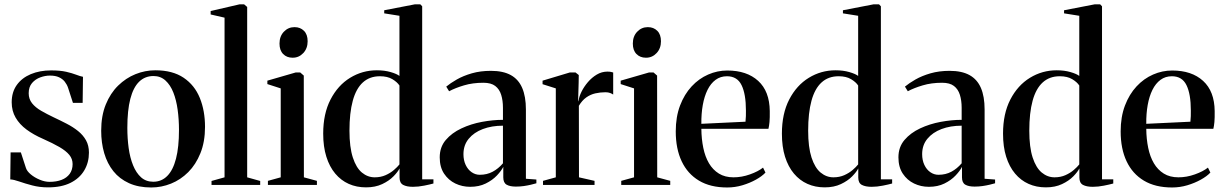

<svg xmlns="http://www.w3.org/2000/svg" viewBox="-20 -838 5540 870"><path d="M197.5 11Q159.5 11 126.2 2.2Q93 -6.5 67.5 -15.5Q42 -24.5 26.5 -25L28 -147.5H74.5L97.5 -77Q102 -62.5 119.2 -48Q136.5 -33.5 159.8 -23.8Q183 -14 204.5 -14Q235.5 -14 259 -23Q282.5 -32 295.8 -50.2Q309 -68.5 309 -94.5Q309 -118 294 -136.2Q279 -154.5 249.2 -171.8Q219.5 -189 174.5 -209Q132 -227.5 100.2 -251Q68.5 -274.5 50.8 -305Q33 -335.5 33 -374.5Q33 -420.5 56 -452.8Q79 -485 119.5 -502Q160 -519 211.5 -519Q252.5 -519 279.8 -512.8Q307 -506.5 325 -499.5Q343 -492.5 356 -490L354.5 -372H310.5L288.5 -440Q283.5 -455 273.5 -467.8Q263.5 -480.5 247.2 -488Q231 -495.5 206 -495.5Q185 -495.5 162.8 -487.5Q140.5 -479.5 125.2 -461.8Q110 -444 110 -415.5Q110 -389.5 125.2 -370.2Q140.5 -351 166.5 -336Q192.5 -321 223 -306.5Q254 -292 282.5 -277.2Q311 -262.5 333.8 -244.2Q356.5 -226 369.8 -202.2Q383 -178.5 383 -146.5Q383 -101.5 361.8 -65.8Q340.5 -30 299.5 -9.5Q258.5 11 197.5 11Z M438.5 -245.5Q438.5 -313 459.2 -364.2Q480 -415.5 515.2 -450Q550.5 -484.5 594 -502Q637.5 -519.5 683.5 -519.5Q762 -519.5 812 -485.8Q862 -452 885.5 -394Q909 -336 909 -263Q909 -195.5 888.2 -144Q867.5 -92.5 833 -58Q798.5 -23.5 755 -6Q711.5 11.5 665.5 11.5Q607.5 11.5 564.5 -8Q521.5 -27.5 493.8 -62.2Q466 -97 452.2 -144Q438.5 -191 438.5 -245.5ZM674.5 -14.5Q712 -14.5 738 -40.8Q764 -67 777.5 -119Q791 -171 791 -249.5Q791 -296.5 785 -340.5Q779 -384.5 765.5 -418.8Q752 -453 729.8 -473.2Q707.5 -493.5 675.5 -493.5Q637 -493.5 610.5 -467.8Q584 -442 570.5 -390Q557 -338 557 -258.5Q557 -211 563 -167.2Q569 -123.5 583 -89Q597 -54.5 619.2 -34.5Q641.5 -14.5 674.5 -14.5Z M997.5 -34.5V-758L934.5 -772.5V-788L1066 -818.5H1086L1100 -806.5V-34.5L1159 -18V0H938.5V-18Z M1194 0V-18.5L1252 -34.5V-437.5L1191.5 -457V-472.5L1319.5 -509.5H1340.5L1356.5 -495.5L1357 -34.5L1416 -18.5V0ZM1305.5 -576.5Q1279.5 -576.5 1263 -593.2Q1246.5 -610 1246.5 -640.5Q1246.5 -673.5 1266.2 -694.2Q1286 -715 1314 -715H1315Q1340.5 -715 1357.2 -698.5Q1374 -682 1374 -651Q1374 -618.5 1354.2 -597.5Q1334.5 -576.5 1306.5 -576.5Z M1638.5 11Q1595.5 11 1560.2 -4.8Q1525 -20.5 1499 -51.5Q1473 -82.5 1458.8 -127.8Q1444.5 -173 1444.5 -232.5Q1444.5 -323 1477.8 -387.2Q1511 -451.5 1566.5 -485.5Q1622 -519.5 1687.5 -519.5Q1722 -519.5 1749.8 -511.5Q1777.5 -503.5 1790 -494V-766.5L1721 -777.5V-791.5L1860.5 -818.5H1884.5L1893 -809.5V-25.5H1944V-6.5Q1928 -2 1901.8 3.2Q1875.5 8.5 1851 8.5Q1823 8.5 1806.8 -0.2Q1790.5 -9 1790.5 -33.5V-75Q1783 -59.5 1763 -39Q1743 -18.5 1711.8 -3.8Q1680.5 11 1638.5 11ZM1678 -34.5Q1705 -34.5 1727 -44.2Q1749 -54 1765 -67.8Q1781 -81.5 1790 -93V-450.5Q1780 -466 1758 -479.2Q1736 -492.5 1701.5 -492.5Q1655 -492.5 1624.2 -464.5Q1593.5 -436.5 1578.5 -381.5Q1563.5 -326.5 1563.5 -246Q1563.5 -171 1578.8 -124.2Q1594 -77.5 1620 -56Q1646 -34.5 1678 -34.5Z M2110.5 8.5Q2074.5 8.5 2043.2 -6.5Q2012 -21.5 1992.2 -51.2Q1972.5 -81 1972.5 -125Q1972.5 -171.5 2000 -203.8Q2027.5 -236 2070.8 -256.2Q2114 -276.5 2164 -285.8Q2214 -295 2259 -295V-349.5Q2259 -382.5 2251 -408.2Q2243 -434 2224 -448.5Q2205 -463 2170.5 -463Q2122 -463 2082.5 -451.2Q2043 -439.5 2015 -424.5L2002 -445.5Q2020.5 -461 2049.8 -477.8Q2079 -494.5 2118 -505.8Q2157 -517 2204.5 -517Q2259.5 -517 2294.5 -497.8Q2329.5 -478.5 2346.2 -439.5Q2363 -400.5 2363 -342V-28L2410.5 -24.5V-7.5Q2400 -4.5 2385.5 -1Q2371 2.5 2353.8 5Q2336.5 7.5 2317.5 7.5Q2290.5 7.5 2275.5 -1.2Q2260.5 -10 2260.5 -34.5V-82Q2252 -64.5 2231.8 -43Q2211.5 -21.5 2181 -6.5Q2150.5 8.5 2110.5 8.5ZM2154 -46Q2186.5 -46 2212.2 -59.8Q2238 -73.5 2259 -98V-268.5Q2208 -268.5 2167.8 -253.2Q2127.5 -238 2103.8 -209.2Q2080 -180.5 2080 -139.5Q2080 -112 2090 -90.8Q2100 -69.5 2117 -57.8Q2134 -46 2154 -46Z M2440.5 0V-18.5L2498.5 -34.5V-437.5L2438.5 -456.5V-472.5L2561.5 -509.5H2588L2602.5 -498L2602 -463L2599.5 -377.5L2602 -384Q2604.5 -401.5 2615.5 -423.5Q2626.5 -445.5 2644 -466Q2661.5 -486.5 2684 -500Q2706.5 -513.5 2732.5 -513.5Q2742 -513.5 2748.2 -512.2Q2754.5 -511 2758.5 -509.5V-409.5Q2754 -413 2745 -416.5Q2736 -420 2723.5 -420Q2700 -420 2677.8 -415Q2655.5 -410 2636.5 -396.5Q2617.5 -383 2603 -358.5L2603.5 -34.5L2674 -18.5V0Z M2795 0V-18.5L2853 -34.5V-437.5L2792.5 -457V-472.5L2920.5 -509.5H2941.5L2957.5 -495.5L2958 -34.5L3017 -18.5V0ZM2906.5 -576.5Q2880.5 -576.5 2864 -593.2Q2847.5 -610 2847.5 -640.5Q2847.5 -673.5 2867.2 -694.2Q2887 -715 2915 -715H2916Q2941.5 -715 2958.2 -698.5Q2975 -682 2975 -651Q2975 -618.5 2955.2 -597.5Q2935.5 -576.5 2907.5 -576.5Z M3275 11.5Q3199 11.5 3147.2 -19.5Q3095.5 -50.5 3068.8 -107.2Q3042 -164 3042 -242.5Q3042 -308.5 3061.5 -359.8Q3081 -411 3114 -446.5Q3147 -482 3188.8 -500.2Q3230.5 -518.5 3275.5 -518.5Q3364 -518.5 3415.5 -471.5Q3467 -424.5 3468 -335Q3468.5 -304 3466.8 -285.2Q3465 -266.5 3462 -254.5H3158Q3158.5 -208 3166.8 -168Q3175 -128 3192.5 -98.2Q3210 -68.5 3237.5 -51.5Q3265 -34.5 3304 -34.5Q3341 -34.5 3378.2 -47.8Q3415.5 -61 3437.5 -78.5L3448.5 -56Q3432.5 -39 3405 -23.8Q3377.5 -8.5 3344 1.5Q3310.5 11.5 3275 11.5ZM3158 -277 3358 -286.5Q3359.5 -300 3359.8 -312Q3360 -324 3360 -337Q3360 -412 3340.2 -452.2Q3320.5 -492.5 3274 -492.5Q3244.5 -492.5 3222.5 -476.2Q3200.5 -460 3186 -430.8Q3171.5 -401.5 3164.5 -362.2Q3157.5 -323 3158 -277Z M3717 11Q3674 11 3638.8 -4.8Q3603.5 -20.5 3577.5 -51.5Q3551.5 -82.5 3537.2 -127.8Q3523 -173 3523 -232.5Q3523 -323 3556.2 -387.2Q3589.5 -451.5 3645 -485.5Q3700.5 -519.5 3766 -519.5Q3800.5 -519.5 3828.2 -511.5Q3856 -503.5 3868.5 -494V-766.5L3799.5 -777.5V-791.5L3939 -818.5H3963L3971.5 -809.5V-25.5H4022.5V-6.5Q4006.5 -2 3980.2 3.2Q3954 8.5 3929.5 8.5Q3901.5 8.5 3885.2 -0.2Q3869 -9 3869 -33.5V-75Q3861.5 -59.5 3841.5 -39Q3821.5 -18.5 3790.2 -3.8Q3759 11 3717 11ZM3756.5 -34.5Q3783.5 -34.5 3805.5 -44.2Q3827.5 -54 3843.5 -67.8Q3859.5 -81.5 3868.5 -93V-450.5Q3858.5 -466 3836.5 -479.2Q3814.5 -492.5 3780 -492.5Q3733.5 -492.5 3702.8 -464.5Q3672 -436.5 3657 -381.5Q3642 -326.5 3642 -246Q3642 -171 3657.2 -124.2Q3672.5 -77.5 3698.5 -56Q3724.5 -34.5 3756.5 -34.5Z M4189 8.5Q4153 8.5 4121.8 -6.5Q4090.5 -21.5 4070.8 -51.2Q4051 -81 4051 -125Q4051 -171.5 4078.5 -203.8Q4106 -236 4149.2 -256.2Q4192.5 -276.5 4242.5 -285.8Q4292.5 -295 4337.5 -295V-349.5Q4337.5 -382.5 4329.5 -408.2Q4321.5 -434 4302.5 -448.5Q4283.5 -463 4249 -463Q4200.5 -463 4161 -451.2Q4121.5 -439.5 4093.5 -424.5L4080.5 -445.5Q4099 -461 4128.2 -477.8Q4157.5 -494.5 4196.5 -505.8Q4235.5 -517 4283 -517Q4338 -517 4373 -497.8Q4408 -478.5 4424.8 -439.5Q4441.5 -400.5 4441.5 -342V-28L4489 -24.5V-7.5Q4478.5 -4.5 4464 -1Q4449.5 2.5 4432.2 5Q4415 7.5 4396 7.5Q4369 7.5 4354 -1.2Q4339 -10 4339 -34.5V-82Q4330.5 -64.5 4310.2 -43Q4290 -21.5 4259.5 -6.5Q4229 8.5 4189 8.5ZM4232.5 -46Q4265 -46 4290.8 -59.8Q4316.5 -73.5 4337.5 -98V-268.5Q4286.5 -268.5 4246.2 -253.2Q4206 -238 4182.2 -209.2Q4158.5 -180.5 4158.5 -139.5Q4158.5 -112 4168.5 -90.8Q4178.5 -69.5 4195.5 -57.8Q4212.5 -46 4232.5 -46Z M4719 11Q4676 11 4640.8 -4.8Q4605.5 -20.5 4579.5 -51.5Q4553.5 -82.5 4539.2 -127.8Q4525 -173 4525 -232.5Q4525 -323 4558.2 -387.2Q4591.5 -451.5 4647 -485.5Q4702.5 -519.5 4768 -519.5Q4802.5 -519.5 4830.2 -511.5Q4858 -503.5 4870.5 -494V-766.5L4801.5 -777.5V-791.5L4941 -818.5H4965L4973.5 -809.5V-25.5H5024.5V-6.5Q5008.5 -2 4982.2 3.2Q4956 8.5 4931.5 8.5Q4903.5 8.5 4887.2 -0.2Q4871 -9 4871 -33.5V-75Q4863.5 -59.5 4843.5 -39Q4823.5 -18.5 4792.2 -3.8Q4761 11 4719 11ZM4758.5 -34.5Q4785.5 -34.5 4807.5 -44.2Q4829.5 -54 4845.5 -67.8Q4861.5 -81.5 4870.5 -93V-450.5Q4860.5 -466 4838.5 -479.2Q4816.5 -492.5 4782 -492.5Q4735.5 -492.5 4704.8 -464.5Q4674 -436.5 4659 -381.5Q4644 -326.5 4644 -246Q4644 -171 4659.2 -124.2Q4674.5 -77.5 4700.5 -56Q4726.5 -34.5 4758.5 -34.5Z M5291 11.5Q5215 11.5 5163.2 -19.5Q5111.5 -50.5 5084.8 -107.2Q5058 -164 5058 -242.5Q5058 -308.5 5077.5 -359.8Q5097 -411 5130 -446.5Q5163 -482 5204.8 -500.2Q5246.5 -518.5 5291.5 -518.5Q5380 -518.5 5431.5 -471.5Q5483 -424.5 5484 -335Q5484.5 -304 5482.8 -285.2Q5481 -266.5 5478 -254.5H5174Q5174.5 -208 5182.8 -168Q5191 -128 5208.5 -98.2Q5226 -68.5 5253.5 -51.5Q5281 -34.5 5320 -34.5Q5357 -34.5 5394.2 -47.8Q5431.5 -61 5453.5 -78.5L5464.5 -56Q5448.5 -39 5421 -23.8Q5393.5 -8.5 5360 1.5Q5326.5 11.5 5291 11.5ZM5174 -277 5374 -286.5Q5375.5 -300 5375.8 -312Q5376 -324 5376 -337Q5376 -412 5356.2 -452.2Q5336.5 -492.5 5290 -492.5Q5260.5 -492.5 5238.5 -476.2Q5216.5 -460 5202 -430.8Q5187.5 -401.5 5180.5 -362.2Q5173.5 -323 5174 -277Z"/></svg>

Font: Merriweather 144pt Medium
Style: Regular
Weight: 500
Version: Version 2.100